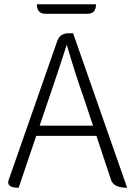

<svg xmlns="http://www.w3.org/2000/svg" viewBox="-20 -886 627 906"><path d="M212 -425 167 -293H419L375 -425Q337 -532 295 -675Q260 -565 212 -425ZM68 0Q8 0 21 -37L250 -692Q263 -729 303 -729H325L580 0Q516 0 504 -37L435 -245H151L68 0ZM194 -821Q154 -821 154 -866H433Q433 -821 393 -821Z"/></svg>

Font: Swei Half Moon CJK SC
Style: Light
Weight: 300
Version: Version 2.071